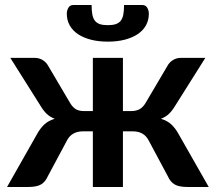

<svg xmlns="http://www.w3.org/2000/svg" viewBox="-20 -743 857 763"><path d="M8 0ZM259 -333Q268.5 -317 281.2 -309.2Q294 -301.5 315 -301.5H349V-513H468.5V-301.5H500Q521 -301.5 534.8 -309.2Q548.5 -317 558 -333L645 -480.5Q653 -495.5 667.2 -504.2Q681.5 -513 699 -513H796L676 -322.5Q664 -302.5 651 -290.2Q638 -278 619.5 -271Q644.5 -263.5 660.5 -248.8Q676.5 -234 689 -211.5L809.5 0H724Q691 0 674 -10Q657 -20 647 -42.5L571 -184.5Q561.5 -203 545.8 -212Q530 -221 509 -221H468.5V0H349V-221H308Q287.5 -221 271.5 -212Q255.5 -203 246 -184.5L170 -42.5Q160 -20 143 -10Q126 0 93 0H8L128 -211.5Q140.5 -234 156.5 -248.8Q172.5 -263.5 197.5 -271Q179 -278 166 -290.2Q153 -302.5 141 -322.5L21 -513H118.5Q135.5 -513 149.8 -504.2Q164 -495.5 172 -480.5ZM408.5 -643Q427 -643 439.5 -647Q452 -651 459.5 -660.2Q467 -669.5 470 -685Q473 -700.5 473 -723H546Q559 -723 565.2 -712.2Q571.5 -701.5 571.5 -688.5Q571.5 -663 560 -642.2Q548.5 -621.5 527 -607.2Q505.5 -593 475.5 -585.2Q445.5 -577.5 408.5 -577.5Q371.5 -577.5 341.5 -585.2Q311.5 -593 290 -607.2Q268.5 -621.5 257 -642.2Q245.5 -663 245.5 -688.5Q245.5 -701.5 251.8 -712.2Q258 -723 271 -723H344Q344 -700.5 347 -685Q350 -669.5 357.5 -660.2Q365 -651 377.2 -647Q389.5 -643 408.5 -643Z"/></svg>

Font: Lato
Style: Bold
Weight: 700
Designer: Lukasz Dziedzic
Foundry: tyPoland Lukasz Dziedzic
Version: Version 2.007; 2014-02-27